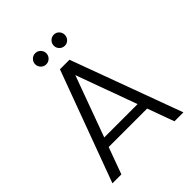

<svg xmlns="http://www.w3.org/2000/svg" viewBox="-237 -992 1125 1125"><g transform="rotate(-45 326.0 -429.5)"><path d="M366 -690 620 0H546L309 -650H344L106 0H32L287 -690ZM146 -224H502L521 -166H128ZM251 -767Q232 -767 218.5 -780.5Q205 -794 205 -813Q205 -832 218.5 -845.5Q232 -859 251 -859Q270 -859 283.5 -845.5Q297 -832 297 -813Q297 -794 283.5 -780.5Q270 -767 251 -767ZM405 -767Q386 -767 372.5 -780.5Q359 -794 359 -813Q359 -832 372.5 -845.5Q386 -859 405 -859Q424 -859 437 -845.5Q450 -832 450 -813Q450 -794 437 -780.5Q424 -767 405 -767Z"/></g></svg>

Font: Parkinsans Light
Style: Regular
Weight: 300
Designer: Red Stone, Indian Type Foundry
Foundry: Indian Type Foundry
Version: Version 1.000